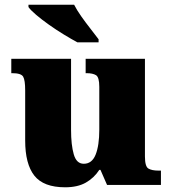

<svg xmlns="http://www.w3.org/2000/svg" viewBox="-20 -786 731 816"><path d="M257 10Q165 10 126 -39.5Q87 -89 87 -189V-402Q87 -445 78.5 -460Q70 -475 32 -475H28V-536H282V-234Q282 -170 293.5 -130Q305 -90 336 -90Q371 -90 386.5 -129Q402 -168 402 -235V-417Q402 -458 388 -466.5Q374 -475 348 -475H344V-536H596V-121Q596 -78 611 -69.5Q626 -61 652 -61H664V0H435L407 -64H402Q380 -30 345 -10Q310 10 257 10ZM309 -606Q283 -620 251 -639.5Q219 -659 188 -681Q157 -703 133.5 -723Q110 -743 101 -756V-766H295Q306 -744 325 -717Q344 -690 364.5 -664Q385 -638 399 -619V-606Z"/></svg>

Font: Noto Serif Black
Style: Regular
Weight: 900
Designer: Monotype Design Team
Foundry: Monotype Imaging Inc.
Version: Version 2.014; ttfautohint (v1.8.4.7-5d5b)